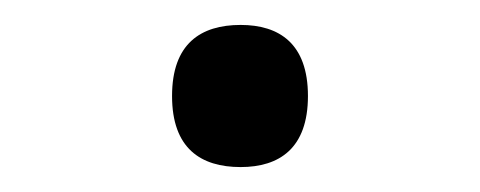

<svg xmlns="http://www.w3.org/2000/svg" viewBox="-20 -662 385 154"><path d="M173 -528C204 -528 227 -543 227 -585C227 -627 204 -642 173 -642C141 -642 118 -627 118 -585C118 -543 141 -528 173 -528Z"/></svg>

Font: Noto Serif Devanagari Medium
Style: Regular
Weight: 500
Designer: Universal Thirst, Indian Type Foundry and the Monotype Design Team
Foundry: Monotype Imaging Inc.
Version: Version 2.004